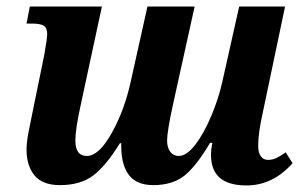

<svg xmlns="http://www.w3.org/2000/svg" viewBox="-20 -556 926 586"><path d="M624 -83Q624 -100 628 -120H621Q580 -50 543.5 -20.5Q507 9 448 9Q398 9 374.5 -20.5Q351 -50 350 -107V-119H346Q303 -49 264 -20Q225 9 163 9Q109 9 85 -21Q61 -51 61 -99Q61 -121 67 -152.5Q73 -184 79 -212L115 -388Q124 -438 124 -452Q124 -471 113.5 -477.5Q103 -484 79 -484H61L71 -536H291L226 -234Q210 -161 210 -127Q210 -80 245 -80Q282 -80 321 -150Q360 -220 379 -307L430 -536H574L508 -237Q490 -155 490 -127Q490 -106 499.5 -93Q509 -80 525 -80Q550 -80 576.5 -115Q603 -150 625 -202.5Q647 -255 658 -304L710 -536H850L782 -212Q768 -150 768 -111Q768 -90 776 -79Q784 -68 798 -68Q811 -68 823 -73.5Q835 -79 852 -91L873 -58Q813 10 732 10Q624 10 624 -83Z"/></svg>

Font: Noto Serif Narrow
Style: Bold Italic
Weight: 700
Width: 4
Italic angle: -12°
Designer: Monotype Design Team
Foundry: Monotype Imaging Inc.
Version: Version 1.001